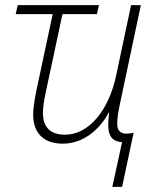

<svg xmlns="http://www.w3.org/2000/svg" viewBox="-20 -549 610 747"><path d="M455 4 417 178H455L500 -33C490 -30 481 -29 472 -29C446 -29 436 -44 436 -67C436 -89 440 -116 449 -156L528 -529H490L432 -256C403 -118 325 -25 233 -25C178 -25 147 -52 147 -110C147 -132 152 -161 158 -190L223 -494H357L365 -529H49L41 -494H185L121 -194C115 -163 109 -129 109 -104C109 -29 152 10 225 10C309 10 372 -52 403 -111H405C396 -45 399 1 455 4Z"/></svg>

Font: Noto Sans SemiCondensed ExtraLight
Style: Italic
Weight: 200
Width: 4
Italic angle: -12°
Designer: Monotype Design Team
Foundry: Monotype Imaging Inc.
Version: Version 2.013